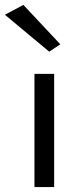

<svg xmlns="http://www.w3.org/2000/svg" viewBox="-50 -760 330 780"><path d="M-30 -700 150 -550 195 -580 45 -740ZM90 -460V0H170V-460Z"/></svg>

Font: Jost
Style: Regular
Weight: 400
Version: Version 3.710